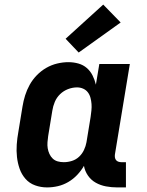

<svg xmlns="http://www.w3.org/2000/svg" viewBox="-20 -809 640 837"><path d="M185 8Q158 8 133 -1Q108 -10 91 -29.5Q74 -49 65.5 -73.5Q57 -98 54 -124.5Q51 -151 53 -179Q55 -207 60 -234L78 -344Q82 -369 89.5 -393Q97 -417 109.5 -439.5Q122 -462 140.5 -481Q159 -500 181.5 -513Q204 -526 229 -532Q254 -538 278 -538Q301 -538 322 -532Q343 -526 358.5 -512.5Q374 -499 383.5 -480Q393 -461 398 -440Q398 -440 398 -440Q398 -440 398 -440L413 -530H546L481 -136Q480 -129 481 -122.5Q482 -116 486 -111Q490 -106 496.5 -104Q503 -102 509 -102H529V8H491Q466 8 442 3.5Q418 -1 397.5 -12.5Q377 -24 363.5 -43.5Q350 -63 346 -86Q334 -65 316.5 -46.5Q299 -28 277.5 -15.5Q256 -3 232.5 2.5Q209 8 185 8ZM258 -102Q276 -102 293.5 -107.5Q311 -113 324.5 -125.5Q338 -138 346 -155Q354 -172 357 -189L375 -299Q377 -313 378.5 -327.5Q380 -342 379 -355.5Q378 -369 374.5 -382.5Q371 -396 363 -406.5Q355 -417 342.5 -422.5Q330 -428 316 -428Q296 -428 276.5 -420.5Q257 -413 242 -398.5Q227 -384 219 -365Q211 -346 208 -326L190 -216Q188 -203 187 -189Q186 -175 188 -162.5Q190 -150 195.5 -138Q201 -126 210 -117.5Q219 -109 231.5 -105.5Q244 -102 258 -102ZM323 -580 266 -640 430 -789 506 -711Z"/></svg>

Font: Iosevka Slab XBdEx
Style: Italic
Weight: 800
Width: 7
Italic angle: -9°
Monospace: yes
Designer: Belleve Invis
Foundry: Belleve Invis
Version: Version 11.1.1; ttfautohint (v1.8.3)